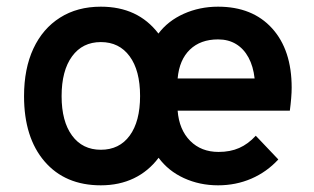

<svg xmlns="http://www.w3.org/2000/svg" viewBox="-20 -543 940 575"><path d="M282 12Q175 12 113.5 -59.5Q52 -131 52 -255Q52 -337.5 80 -397.5Q108 -457.5 159.8 -490.2Q211.5 -523 282 -523Q337.5 -523 380.5 -503Q423.5 -483 454.5 -442.5Q483 -480.5 530.5 -501.8Q578 -523 633 -523Q736 -523 794.8 -458.2Q853.5 -393.5 853.5 -280.5Q853.5 -266.5 852 -248.5Q850.5 -230.5 848 -211.5H512Q516.5 -154.5 549.5 -121.2Q582.5 -88 634.5 -88Q669.5 -88 696.2 -99.8Q723 -111.5 746 -136.5L813.5 -65.5Q779 -28 732.8 -8Q686.5 12 633 12Q578 12 531 -9.5Q484 -31 455 -70.5Q424.5 -30 380.8 -9Q337 12 282 12ZM282 -94.5Q337.5 -94.5 368.5 -137Q399.5 -179.5 399.5 -255.5Q399.5 -332 368.2 -374.5Q337 -417 282 -417Q227 -417 195.8 -374.2Q164.5 -331.5 164.5 -255Q164.5 -179.5 195.8 -137Q227 -94.5 282 -94.5ZM512 -308H742.5Q738.5 -344.5 724.2 -370.8Q710 -397 687 -411Q664 -425 633 -425Q580.5 -425 548.8 -394.5Q517 -364 512 -308Z"/></svg>

Font: Overpass SemiBold
Style: Regular
Weight: 600
Designer: Delve Withrington, Dave Bailey, Thomas Jockin
Foundry: Delve Fonts LLC
Version: Version 4.000